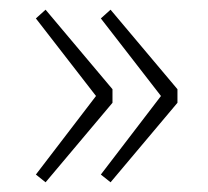

<svg xmlns="http://www.w3.org/2000/svg" viewBox="-20 -450 428 396"><path d="M74 -74 54 -90 178 -252 54 -412 74 -430 212 -266V-238ZM208 -74 188 -90 312 -252 188 -412 208 -430 346 -266V-238Z"/></svg>

Font: Mada ExtraLight
Style: Regular
Weight: 250
Designer: Khaled Hosny
Version: Version 1.5